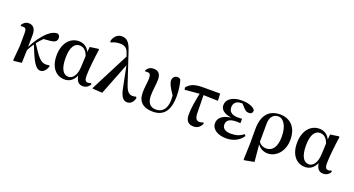

<svg xmlns="http://www.w3.org/2000/svg" viewBox="-58 -1631 4897 2658"><g transform="rotate(20 2390.0 -302.0)"><path d="M494 16C532 16 572 -17 594 -84L584 -99C575 -95 558 -92 537 -92C458 -92 413 -153 305 -321C332 -356 359 -386 386 -412L483 -420C546 -426 580 -447 580 -495C580 -530 561 -546 538 -552C495 -547 460 -535 411 -493C343 -435 272 -337 222 -236L225 -410C226 -510 183 -548 120 -548C75 -548 43 -520 24 -488L30 -471C40 -474 49 -475 59 -475C98 -475 112 -459 112 -403L111 -214L92 6L101 14L217 0L223 -189C246 -233 262 -260 286 -295C370 -86 419 16 494 16Z M849 15C911 15 973 -15 1010 -100C1025 -18 1057 16 1120 16C1168 16 1206 -13 1223 -49L1211 -65C1199 -58 1188 -53 1171 -53C1136 -53 1119 -76 1119 -135C1119 -229 1137 -389 1158 -537L1148 -545L1024 -527L1017 -451C986 -516 930 -552 859 -552C736 -552 633 -449 633 -259C633 -86 723 15 849 15ZM1014 -391 1007 -227C1000 -90 940 -38 887 -38C812 -38 762 -109 762 -270C762 -441 820 -500 889 -500C940 -500 987 -470 1014 -391Z M1772 16C1822 16 1861 -22 1874 -84L1864 -101C1850 -95 1829 -92 1814 -92C1765 -92 1729 -119 1697 -214L1546 -667C1511 -775 1467 -819 1396 -819C1328 -819 1280 -769 1265 -701L1276 -684C1305 -700 1346 -715 1401 -715C1467 -715 1508 -697 1532 -625L1549 -577L1257 -7L1263 1L1404 9L1589 -463L1652 -151C1677 -18 1721 16 1772 16Z M2149 16C2303 16 2390 -79 2390 -298C2390 -385 2378 -464 2358 -531C2346 -545 2332 -552 2311 -552C2273 -552 2241 -524 2241 -479C2241 -439 2263 -390 2333 -288C2335 -267 2336 -247 2336 -228C2336 -88 2270 -26 2180 -26C2090 -26 2050 -88 2050 -185C2050 -272 2068 -350 2068 -426C2068 -503 2035 -548 1963 -548C1916 -548 1883 -529 1856 -487L1862 -471C1870 -474 1879 -474 1889 -474C1932 -474 1945 -456 1945 -397C1945 -336 1929 -267 1929 -187C1929 -49 2009 16 2149 16Z M2749 16C2808 16 2843 -11 2870 -67L2861 -85C2844 -76 2827 -71 2805 -71C2766 -71 2741 -95 2738 -166L2733 -440L2947 -434L2942 -539H2693C2568 -539 2506 -515 2455 -452L2462 -420L2676 -439C2656 -340 2632 -220 2632 -115C2632 -20 2680 16 2749 16Z M3232 16C3340 16 3429 -35 3472 -106L3454 -128C3404 -87 3349 -67 3269 -67C3182 -67 3143 -104 3143 -156C3143 -212 3177 -252 3290 -252C3302 -252 3315 -252 3346 -250V-314C3321 -312 3305 -312 3285 -312C3188 -312 3151 -355 3151 -416C3151 -477 3193 -515 3262 -515H3280L3325 -466C3360 -427 3380 -423 3409 -423C3442 -423 3461 -444 3460 -479C3433 -527 3348 -552 3260 -552C3109 -552 3038 -483 3038 -405C3038 -343 3086 -294 3200 -278C3064 -260 3015 -198 3015 -131C3015 -38 3108 16 3232 16Z M3560 208 3569 215 3713 188 3690 -62C3725 -14 3778 16 3842 16C3959 16 4075 -91 4075 -270C4075 -468 3959 -552 3823 -552C3667 -552 3568 -456 3568 -243V-32ZM3688 -97 3689 -369C3690 -462 3735 -518 3810 -518C3881 -518 3948 -432 3948 -268C3948 -109 3886 -42 3798 -42C3752 -42 3716 -63 3688 -97Z M4391 15C4453 15 4515 -15 4552 -100C4567 -18 4599 16 4662 16C4710 16 4748 -13 4765 -49L4753 -65C4741 -58 4730 -53 4713 -53C4678 -53 4661 -76 4661 -135C4661 -229 4679 -389 4700 -537L4690 -545L4566 -527L4559 -451C4528 -516 4472 -552 4401 -552C4278 -552 4175 -449 4175 -259C4175 -86 4265 15 4391 15ZM4556 -391 4549 -227C4542 -90 4482 -38 4429 -38C4354 -38 4304 -109 4304 -270C4304 -441 4362 -500 4431 -500C4482 -500 4529 -470 4556 -391Z"/></g></svg>

Font: Noto Serif SC
Style: Bold
Weight: 700
Designer: Ryoko NISHIZUKA 西塚涼子 (kana & ideographs); Frank Grießhammer (Latin, Greek & Cyrillic); Wenlong ZHANG 张文龙 (bopomofo); San
Foundry: Adobe
Version: Version 2.001;hotconv 1.1.0;makeotfexe 2.6.0